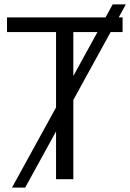

<svg xmlns="http://www.w3.org/2000/svg" viewBox="-20 -810 589 868"><path d="M11.7 -665V-731.4H534.2V-665H311.5V0H233.4V-665ZM34.2 38.1 489.3 -790H548.8L93.8 38.1Z"/></svg>

Font: Gothic A1
Style: Regular
Weight: 400
Designer: HanYang I&C Co.,Ltd.
Foundry: HanYang I&C Co.,Ltd.
Version: Version 2.50